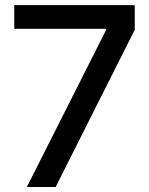

<svg xmlns="http://www.w3.org/2000/svg" viewBox="-20 -748 597 768"><path d="M87.4 0 404.8 -628.9V-632.8H37.1V-727.5H519V-628.9L202.6 0Z"/></svg>

Font: Inter 20pt Medium
Style: Regular
Weight: 500
Version: Version 4.001;git-66647c0bb